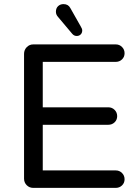

<svg xmlns="http://www.w3.org/2000/svg" viewBox="-20 -914 678 934"><path d="M543 -85Q561 -85 573.5 -72.5Q586 -60 586 -42Q586 -24 573.5 -12Q561 0 543 0H142Q123 0 110 -13Q97 -26 97 -45V-652Q97 -671 110 -684.5Q123 -698 142 -698H543Q561 -698 573.5 -685.5Q586 -673 586 -655Q586 -637 573.5 -625Q561 -613 543 -613H188V-392H507Q525 -392 537.5 -379.5Q550 -367 550 -349Q550 -331 537.5 -319Q525 -307 507 -307H188V-85ZM289 -894Q312 -894 322 -875L373 -785Q380 -774 380 -766Q380 -754 372.5 -746.5Q365 -739 353 -739Q340 -739 331 -750L262 -832Q252 -843 252 -857Q252 -874 262.5 -884Q273 -894 289 -894Z"/></svg>

Font: Varela Round
Style: Regular
Weight: 400
Designer: Joe Prince
Foundry: Joe Prince
Version: Version 1.000